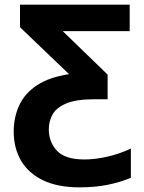

<svg xmlns="http://www.w3.org/2000/svg" viewBox="-20 -566 621 826"><path d="M322 240Q228 240 165 209.5Q102 179 70.5 125Q39 71 39 0Q39 -62 63 -113.5Q87 -165 139.5 -199.5Q192 -234 277 -247L66 -449V-546H538V-432H250L443 -245V-139H385Q309 -139 266.5 -121.5Q224 -104 207 -75Q190 -46 190 -9Q190 45 225 82.5Q260 120 343 120Q389 120 442 108Q495 96 543 73V199Q497 218 443.5 229Q390 240 322 240Z"/></svg>

Font: Noto Sans
Style: Bold
Weight: 700
Designer: Monotype Design Team
Foundry: Monotype Imaging Inc.
Version: Version 2.000;GOOG;noto-source:20170915:90ef993387c0; ttfaut